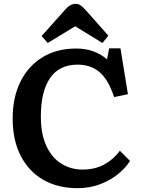

<svg xmlns="http://www.w3.org/2000/svg" viewBox="-20 -967 746 1001"><path d="M383 14Q281 14 205 -30Q129 -74 87.5 -155.5Q46 -237 46 -349Q46 -459 86.5 -541Q127 -623 201.5 -668.5Q276 -714 376 -714Q426 -714 466.5 -699.5Q507 -685 538 -657L549 -715H608L647 -476L575 -461Q545 -552 499 -591Q453 -630 384 -630Q289 -630 241 -560Q193 -490 193 -360Q193 -268 221.5 -206.5Q250 -145 299.5 -114Q349 -83 410 -83Q474 -83 522.5 -109Q571 -135 605 -181L658 -128Q633 -89 592.5 -57Q552 -25 499 -5.5Q446 14 383 14ZM229 -743 197 -779 320 -917Q346 -947 374 -947Q388 -947 399.5 -939.5Q411 -932 428 -913L545 -781L514 -743L372 -830Z"/></svg>

Font: Literata SemiBold
Style: Regular
Weight: 600
Designer: Latin by Veronika Burian and Jose Scaglione. Greek by Irene Vlachou. Cyrillic by Vera Evstafieva.
Foundry: TypeTogether
Version: Version 3.103; ttfautohint (v1.8.4.7-5d5b);gftools[0.9.29]